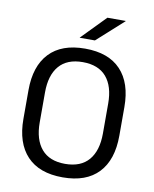

<svg xmlns="http://www.w3.org/2000/svg" viewBox="-91 -894 781 974"><g transform="rotate(10 299.0 -406.5)"><path d="M299 12Q178 12 115 -54.8Q52 -121.5 52 -246V-393.5Q52 -517.5 115 -584.2Q178 -651 299 -651Q420 -651 483 -584.2Q546 -517.5 546 -393.5V-246Q546 -121.5 483 -54.8Q420 12 299 12ZM299 -57.5Q380 -57.5 421 -105.8Q462 -154 462 -242.5V-397Q462 -485.5 421 -533.5Q380 -581.5 299 -581.5Q218.5 -581.5 177.5 -533.5Q136.5 -485.5 136.5 -397V-242.5Q136.5 -154 177.5 -105.8Q218.5 -57.5 299 -57.5ZM382.5 -825H476.5V-823.5L340 -700.5H262V-701.5Z"/></g></svg>

Font: Anek Telugu Medium
Style: Regular
Weight: 400
Version: Version 1.003